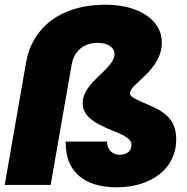

<svg xmlns="http://www.w3.org/2000/svg" viewBox="-22 -785 794 815"><path d="M-2 0H193L282 -510C292 -567 332 -603 392 -603C436 -603 464 -584 464 -555C464 -492 329 -437 329 -348C329 -295 370 -264 467 -226C521 -204 536 -190 536 -169C536 -144 516 -128 486 -128C454 -128 433 -150 432 -184H257C254 -60 332 10 473 10C622 10 726 -71 726 -192C726 -268 690 -306 608 -340C537 -370 530 -377 530 -390C530 -430 665 -486 665 -605C665 -696 574 -765 424 -765C239 -765 116 -671 89 -522Z"/></svg>

Font: SVN-Poppins ExtraBold
Style: Italic
Weight: 800
Italic angle: -10°
Designer: Ninad Kale (Devanagari), Jonny Pinhorn (Latin)
Foundry: Indian Type Foundry
Version: Version 3.002 2017